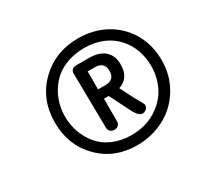

<svg xmlns="http://www.w3.org/2000/svg" viewBox="-116 -771 859 821"><g transform="rotate(-30 313.5 -360.5)"><path d="M345.2 -148.9C278.3 -148.9 222.2 -174.8 189.5 -214.8C156.2 -254.9 138.2 -305.2 138.2 -359.9C138.2 -416 157.7 -467.8 192.9 -507.8C228 -547.9 286.1 -573.2 355 -573.2C495.1 -573.2 565.9 -471.7 565.9 -363.8C565.9 -326.2 557.6 -291.5 541.5 -259.8C524.9 -227.5 499.5 -201.2 465.3 -180.2C431.2 -159.2 391.1 -148.9 345.2 -148.9ZM354 -479C385.3 -479 400.9 -463.9 400.9 -434.1C400.9 -404.8 385.7 -390.1 355 -390.1H318.8V-479ZM345.2 -99.1C395 -99.1 440.4 -110.4 481.9 -132.3C523.4 -154.3 556.2 -186 580.6 -226.6C605 -267.1 617.2 -312.5 617.2 -362.8C617.2 -413.1 605.5 -458 582.5 -497.6C535.6 -577.1 452.1 -622.1 353 -622.1C277.3 -622.1 214.4 -597.2 164.1 -547.9C113.3 -498 87.9 -435.1 87.9 -358.9C87.9 -284.2 112.3 -222.2 161.1 -172.9C210 -123.5 271.5 -99.1 345.2 -99.1ZM397 -237.8C398.9 -235.4 405.8 -223.6 409.2 -219.2C417.5 -210 424.8 -205.1 432.1 -205.1C445.8 -205.1 460 -217.3 460 -229C460 -232.4 459.5 -234.9 459 -236.8C455.1 -245.1 452.6 -249.5 452.1 -250C450.7 -253.9 445.3 -261.2 444.8 -263.2C439.9 -271 435.1 -279.8 430.2 -289.6C420.4 -308.6 407.2 -335.9 399.9 -349.1C437.5 -361.3 456.1 -389.6 456.1 -434.1C456.1 -491.2 420.9 -525.9 352.1 -525.9H288.1C272 -525.9 262.2 -515.1 262.2 -502L266.1 -230C266.1 -216.3 277.8 -205.1 293.9 -205.1C310.1 -205.1 320.8 -216.8 320.8 -230V-342.8H344.2Z"/></g></svg>

Font: Dancing Script
Style: Regular
Weight: 800
Designer: Pablo Impallari
Foundry: Pablo Impallari
Version: Version 2.001